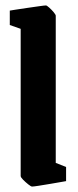

<svg xmlns="http://www.w3.org/2000/svg" viewBox="-20 -675 286 706"><path d="M98 11Q94 11 84 3Q74 -5 65 -14Q56 -23 56 -28V-569L16 -583V-636Q16 -636 34.5 -639Q53 -642 77.5 -645.5Q102 -649 123 -652Q144 -655 149 -655Q152 -655 161 -647Q170 -639 177.5 -630Q185 -621 185 -617V-76L223 -61V-9Q223 -9 206 -6Q189 -3 165.5 1Q142 5 122.5 8Q103 11 98 11Z"/></svg>

Font: Grenze Gotisch
Style: Bold
Weight: 700
Designer: Renata Polastri
Foundry: Omnibus-Type
Version: Version 1.001